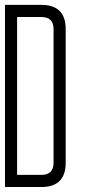

<svg xmlns="http://www.w3.org/2000/svg" viewBox="-20 -752 382 772"><path d="M195.3 -97.7Q195.3 -48.8 146.5 -48.8H48.8V-683.6H146.5Q195.3 -683.6 195.3 -634.8ZM146.5 0Q244.1 0 244.1 -97.7V-634.8Q244.1 -732.4 146.5 -732.4H0V0Z"/></svg>

Font: Daray
Style: Regular
Weight: 400
Designer: Maxim Raikov
Foundry: Maxim Raikov
Version: Version 1.00 May 24, 2021, initial release